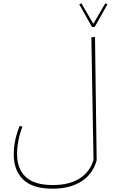

<svg xmlns="http://www.w3.org/2000/svg" viewBox="-20 -957 696 1158"><path d="M563 10Q542 90 473 135.5Q404 181 297 181Q176 181 119.5 125.5Q63 70 63 -25Q63 -112 99 -198L115 -193Q83 -108 83 -27Q83 60 134.5 109.5Q186 159 299 159Q399 159 461.5 118.5Q524 78 544 6L531 -732L553 -734ZM543 -813 615 -937 628 -931 551 -794H535L458 -931L471 -937Z"/></svg>

Font: FiraGO Thin
Style: Italic
Weight: 100
Italic angle: -8°
Designer: bBox Type GmbH
Foundry: bBox Type GmbH
Version: Version 1.001